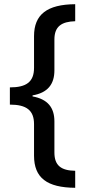

<svg xmlns="http://www.w3.org/2000/svg" viewBox="-20 -735 433 914"><path d="M338 159V78C271 77 239 53 239 -9V-157C239 -223 207 -263 135 -276V-281C206 -293 239 -333 239 -400V-547C239 -610 274 -632 338 -634V-715C204 -714 142 -666 142 -563V-412C142 -344 104 -319 27 -319V-237C106 -237 142 -210 142 -144V6C142 112 204 158 338 159Z"/></svg>

Font: Noto Sans Bengali SemiCondensed Medium
Style: Regular
Weight: 500
Width: 4
Designer: Joana Ranito - Universal Thirst; Jelle Bosma - Monotype Design Team
Foundry: Universal Thirst ehf.
Version: Version 3.000